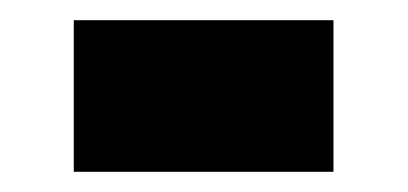

<svg xmlns="http://www.w3.org/2000/svg" viewBox="-20 -392 404 190"><path d="M53 -372V-222H310V-372Z"/></svg>

Font: Noto Sans Devanagari SemiCondensed Black
Style: Regular
Weight: 900
Width: 4
Designer: Jelle Bosma - Monotype Design Team
Foundry: Monotype Imaging Inc.
Version: Version 2.004